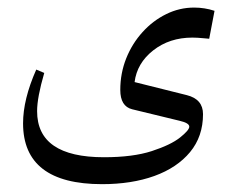

<svg xmlns="http://www.w3.org/2000/svg" viewBox="-20 -267 609 502"><path d="M246.8 214.5Q324.2 214.5 383.6 193.1Q443 171.6 476.9 130.7Q510.8 89.8 510.8 31.5Q510.8 -7.7 468.3 -18.3L331.9 -52.4Q338.1 -101.9 380.6 -135.3Q423.2 -168.7 482.9 -168.7Q489.5 -168.7 496.3 -168.3Q503.1 -168 510.1 -167.2L527 -165.7L540.9 -238.7Q527.7 -243.1 514.5 -245.1Q501.3 -247.2 487.7 -247.2Q449.2 -247.2 414.6 -230.1Q379.9 -213.1 352.8 -183.2Q325.6 -153.3 310 -114.4Q294.5 -75.5 294.5 -31.9Q294.5 11 325.6 18.7L449.6 48.8Q474.9 54.6 474.9 64.2Q474.9 73.3 450.7 92.6Q426.5 111.8 377 128Q327.5 144.1 251.9 144.1Q164.6 144.1 120.8 114Q77 84 77 23.5Q77 -12.1 95.7 -76.3L74.8 -85.1Q40.3 -7.3 40.3 55.4Q40.3 134.9 92 174.7Q143.7 214.5 246.8 214.5Z"/></svg>

Font: Parastoo
Style: Regular
Weight: 400
Foundry: Saber Rastikerdar (saber.rastikerdar@gmail.com)
Version: Version 3.000